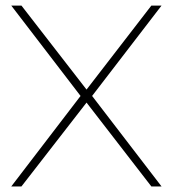

<svg xmlns="http://www.w3.org/2000/svg" viewBox="-20 -670 621 690"><path d="M311 -325.2 560.5 -649.9H523.9L291 -348.1L57.1 -649.9H20.5L269.5 -325.2L20.5 0H57.1L291 -301.3L523.9 0H560.5Z"/></svg>

Font: Estedad Thin
Style: Regular
Weight: 100
Designer: Amin Abedi
Version: Version 7.3